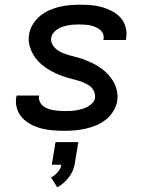

<svg xmlns="http://www.w3.org/2000/svg" viewBox="-20 -548 640 816"><path d="M254 8Q229 8 204.5 6Q180 4 156.5 -2Q133 -8 112 -19Q91 -30 75 -47Q59 -64 52 -87Q45 -110 49 -135Q50 -137 50 -138.5Q50 -140 51 -142H146Q146 -141 146 -140.5Q146 -140 146 -139Q144 -127 149 -116Q154 -105 162.5 -98Q171 -91 182.5 -86.5Q194 -82 205.5 -80Q217 -78 229.5 -77Q242 -76 254 -76Q266 -76 278.5 -76.5Q291 -77 303 -79Q315 -81 327.5 -84.5Q340 -88 351.5 -94Q363 -100 372.5 -110Q382 -120 384 -132Q385 -144 381.5 -154.5Q378 -165 371 -173.5Q364 -182 354.5 -187.5Q345 -193 334.5 -197.5Q324 -202 313.5 -205Q303 -208 292 -211H291Q267 -217 243.5 -225.5Q220 -234 198.5 -245.5Q177 -257 158.5 -272.5Q140 -288 126.5 -308Q113 -328 106 -352.5Q99 -377 104 -403Q107 -424 119.5 -444.5Q132 -465 150 -480Q168 -495 189.5 -504.5Q211 -514 232.5 -519Q254 -524 276 -526Q298 -528 320 -528Q344 -528 368 -526Q392 -524 414.5 -517.5Q437 -511 457.5 -500Q478 -489 493 -472Q508 -455 514 -432Q520 -409 516 -385Q516 -383 515.5 -381.5Q515 -380 515 -378H419Q419 -379 419.5 -379.5Q420 -380 420 -381Q422 -393 418 -403.5Q414 -414 405.5 -421Q397 -428 387 -432.5Q377 -437 366 -439.5Q355 -442 343 -443Q331 -444 320 -444Q308 -444 296.5 -443.5Q285 -443 273 -441Q261 -439 249.5 -435.5Q238 -432 227.5 -426Q217 -420 208.5 -410Q200 -400 198 -388Q195 -372 203 -358.5Q211 -345 223 -336Q235 -327 249.5 -321.5Q264 -316 279 -312Q294 -308 309 -304Q324 -300 338.5 -294.5Q353 -289 367 -282.5Q381 -276 394 -268Q407 -260 418.5 -251Q430 -242 440 -231Q450 -220 458.5 -207Q467 -194 472 -179.5Q477 -165 479 -149.5Q481 -134 478 -118Q474 -95 461 -74.5Q448 -54 429 -39Q410 -24 388 -15Q366 -6 343.5 -1Q321 4 298.5 6Q276 8 254 8ZM223 248 197 206Q213 198 225.5 183.5Q238 169 241 152H200L216 56H313L297 152Q294 167 287.5 181Q281 195 271 207.5Q261 220 249 230.5Q237 241 223 248Z"/></svg>

Font: Iosevka SS04 Md Ex Obl
Style: Regular
Weight: 500
Width: 7
Italic angle: -9°
Monospace: yes
Designer: Belleve Invis
Foundry: Belleve Invis
Version: Version 19.0.0; ttfautohint (v1.8.4)